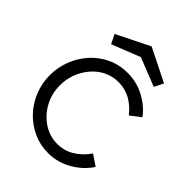

<svg xmlns="http://www.w3.org/2000/svg" viewBox="-243 -997 1126 1126"><g transform="rotate(45 320.5 -434.0)"><path d="M357 2Q292 2 235 -24Q178 -50 134.5 -95.5Q91 -141 66.5 -201.5Q42 -262 42 -330Q42 -392 64.5 -451.5Q87 -511 128.5 -558Q170 -605 228 -633Q286 -661 357 -661Q431 -661 495.5 -627Q560 -593 601 -538L537 -489Q501 -535 456 -560Q411 -585 357 -585Q306 -585 264 -564Q222 -543 191 -506.5Q160 -470 143 -424.5Q126 -379 126 -330Q126 -258 158 -200.5Q190 -143 242.5 -108.5Q295 -74 357 -74Q415 -74 462.5 -102.5Q510 -131 546 -183L613 -138Q572 -76 504 -37Q436 2 357 2ZM345 -870 550 -768 522 -711 345 -781 168 -711 140 -768Z"/></g></svg>

Font: Lil Grotesk Medium
Style: Regular
Weight: 500
Designer: Bastien Sozeau
Foundry: NBR — Bastien Sozeau
Version: Version 3.003; ttfautohint (v1.8.4.7-5d5b);gftools[0.9.33]